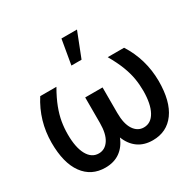

<svg xmlns="http://www.w3.org/2000/svg" viewBox="-172 -947 1126 1128"><g transform="rotate(-30 391.5 -383.5)"><path d="M107.4 -545.9H217.3Q184.6 -488.8 167 -442.4Q149.4 -396 142.3 -354.5Q135.3 -313 135.3 -270Q135.3 -181.2 162.6 -131.6Q189.9 -82 238.3 -82Q280.8 -82 306.6 -121.1Q332.5 -160.2 332.5 -234.4V-407.2H450.2V-234.4Q450.2 -160.2 476.1 -121.1Q502 -82 543.9 -82Q592.8 -82 620.1 -131.6Q647.5 -181.2 647.9 -270Q647.9 -313 640.9 -354.5Q633.8 -396 616 -442.4Q598.1 -488.8 565.4 -545.9H676.3Q753.9 -424.3 754.9 -275.4Q754.9 -137.7 701.2 -64Q647.5 9.8 552.2 9.8Q493.7 9.8 453.1 -19Q412.6 -47.9 391.6 -101.6Q370.6 -47.9 329.8 -19Q289.1 9.8 230.5 9.8Q135.7 9.8 82 -64Q28.3 -137.7 28.3 -275.4Q28.8 -422.9 107.4 -545.9ZM356 -609.9 384.8 -776.9H490.2L424.8 -609.9Z"/></g></svg>

Font: Inter Tight Medium
Style: Regular
Weight: 500
Designer: Rasmus Andersson
Foundry: rsms
Version: Version 3.004; ttfautohint (v1.8.4.7-5d5b)